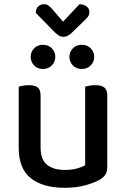

<svg xmlns="http://www.w3.org/2000/svg" viewBox="-20 -879 599 913"><path d="M243 -609Q243 -585 226.5 -568Q210 -551 184 -551Q158 -551 142 -568Q126 -585 126 -609Q126 -632 142 -649Q158 -666 184 -666Q210 -666 226.5 -649Q243 -632 243 -609ZM428 -609Q428 -585 411.5 -568Q395 -551 369 -551Q343 -551 326.5 -568Q310 -585 310 -609Q310 -632 326.5 -649Q343 -666 369 -666Q395 -666 411.5 -649Q428 -632 428 -609ZM69 -467Q76 -469 89 -471.5Q102 -474 117 -474Q146 -474 159.5 -463Q173 -452 173 -425V-178Q173 -120 203.5 -95.5Q234 -71 288 -71Q323 -71 347 -78Q371 -85 385 -93V-467Q393 -469 405.5 -471.5Q418 -474 433 -474Q462 -474 476 -463Q490 -452 490 -425V-88Q490 -66 483 -52Q476 -38 455 -25Q429 -10 386.5 2Q344 14 287 14Q184 14 126.5 -31.5Q69 -77 69 -176ZM150 -818Q151 -838 162 -848.5Q173 -859 189 -859Q202 -859 210 -853Q218 -847 228 -836L280 -776L358 -859Q381 -858 393 -847.5Q405 -837 405 -824Q405 -810 399.5 -801.5Q394 -793 382 -782L319 -721Q310 -713 301.5 -708.5Q293 -704 282 -704Q270 -704 261 -709.5Q252 -715 243 -723Z"/></svg>

Font: Baloo Bhai 2 Medium
Style: Regular
Weight: 500
Designer: Supriya Tembe, Noopur Datye and Ek Type
Foundry: Ek Type
Version: Version 1.640;PS 1.000;hotconv 16.6.51;makeotf.lib2.5.65220;